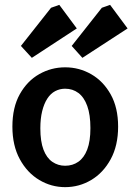

<svg xmlns="http://www.w3.org/2000/svg" viewBox="-20 -766 545 790"><path d="M248 4Q191 4 141.5 -25.5Q92 -55 61.5 -111Q31 -167 31 -245Q31 -324 61.5 -378.5Q92 -433 141.5 -461Q191 -489 248 -489Q306 -489 355.5 -460.5Q405 -432 435.5 -377.5Q466 -323 466 -245Q466 -167 435.5 -111Q405 -55 355.5 -25.5Q306 4 248 4ZM248 -84Q279 -84 302.5 -100.5Q326 -117 339 -151Q352 -185 352 -239Q352 -294 339 -330Q326 -366 302.5 -383.5Q279 -401 248 -401Q226 -401 207 -391Q188 -381 174.5 -360Q161 -339 153.5 -308.5Q146 -278 146 -238Q146 -184 159 -150Q172 -116 195.5 -100Q219 -84 248 -84ZM111 -528 66 -577 190 -734 224 -746 296 -649ZM319 -528 275 -577 399 -734 433 -746 505 -649Z"/></svg>

Font: Kreon SemiBold
Style: Regular
Weight: 600
Designer: Julia Petretta
Foundry: Julia Petretta and Eli Heuer
Version: Version 2.002